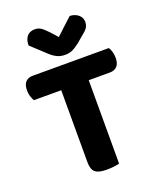

<svg xmlns="http://www.w3.org/2000/svg" viewBox="-154 -935 858 1036"><g transform="rotate(-20 275.0 -417.0)"><path d="M351 -480V-1Q340 2 320 4.5Q300 7 278 7Q231 7 212 -9Q193 -25 193 -67V-480H36Q30 -490 24.5 -506Q19 -522 19 -541Q19 -575 34 -590.5Q49 -606 75 -606H512Q519 -596 524 -580Q529 -564 529 -545Q529 -512 514 -496Q499 -480 473 -480ZM279 -754Q302 -775 326 -798Q350 -821 373 -841Q402 -840 421.5 -824Q441 -808 441 -783Q441 -763 431.5 -749Q422 -735 397 -716L363 -687Q337 -667 319 -659.5Q301 -652 279 -652Q252 -652 231.5 -662.5Q211 -673 193 -690L110 -767Q110 -801 126 -819.5Q142 -838 171 -838Q190 -838 205.5 -828Q221 -818 247 -790Z"/></g></svg>

Font: Baloo Paaji 2
Style: Bold
Weight: 700
Designer: Shuchita Grover, Noopur Datye and Ek Type
Foundry: Ek Type
Version: Version 1.640;hotconv 1.0.111;makeotfexe 2.5.65597; ttfautoh